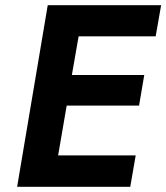

<svg xmlns="http://www.w3.org/2000/svg" viewBox="-20 -720 641 740"><path d="M164 -700H601L580 -580H283L257 -431H536L516 -313H237L204 -121H503L482 0H46Z"/></svg>

Font: Von Semi
Style: Italic
Weight: 600
Version: Version 4.000; ttfautohint (v1.8.4.7-5d5b)